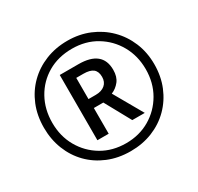

<svg xmlns="http://www.w3.org/2000/svg" viewBox="-155 -910 1141 1106"><g transform="rotate(-30 415.5 -357.0)"><path d="M416 10Q334 10 266.5 -18Q199 -46 150.5 -95.5Q102 -145 75.5 -212Q49 -279 49 -357Q49 -438 76.5 -505Q104 -572 153.5 -621Q203 -670 270 -697Q337 -724 416 -724Q494 -724 560.5 -696.5Q627 -669 677 -619.5Q727 -570 755 -503Q783 -436 783 -357Q783 -277 755.5 -210Q728 -143 678.5 -93.5Q629 -44 562 -17Q495 10 416 10ZM416 -43Q504 -43 574 -84Q644 -125 685 -196Q726 -267 726 -357Q726 -445 686 -516Q646 -587 576 -629Q506 -671 416 -671Q324 -671 254 -630Q184 -589 144.5 -518Q105 -447 105 -357Q105 -268 145.5 -197Q186 -126 256 -84.5Q326 -43 416 -43ZM280 -141V-575H404Q562 -575 562 -447Q562 -401 540 -373Q518 -345 486 -332L595 -141H512L418 -312H355V-141ZM402 -372Q441 -372 463.5 -391Q486 -410 486 -444Q486 -480 465.5 -496.5Q445 -513 401 -513H354V-372Z"/></g></svg>

Font: Noto Sans SemiCondensed
Style: Regular
Weight: 400
Width: 4
Designer: Monotype Design Team
Foundry: Monotype Imaging Inc.
Version: Version 2.013; ttfautohint (v1.8.4.7-5d5b)